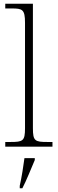

<svg xmlns="http://www.w3.org/2000/svg" viewBox="-20 -780 307 1021"><path d="M8 0H259V-25H233C166 -25 155 -30 155 -98V-760H8V-735H43C99 -735 113 -730 113 -659V-98C113 -30 102 -25 35 -25H8ZM85 208V221H99C120 181 147 113 165 71V61H110C104 106 96 159 85 208Z"/></svg>

Font: Noto Serif Ethiopic ExtraLight
Style: Regular
Weight: 200
Designer: Monotype Design Team
Foundry: Monotype Imaging Inc.
Version: Version 2.102